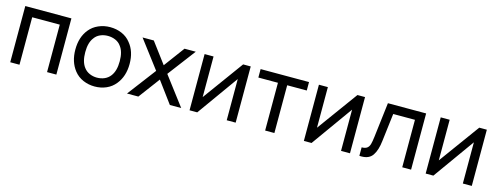

<svg xmlns="http://www.w3.org/2000/svg" viewBox="-20 -1209 4805 1856"><g transform="rotate(15 2382.5 -281.0)"><path d="M534.5 0H441.5V-475H165.5V0H73V-562.5H534.5Z M714 -77Q649 -159 649 -282.5Q649 -406.5 714 -486.5Q749.5 -530.5 803.5 -554Q858 -578 920 -578Q983 -578 1037 -554.8Q1091 -531.5 1126 -486.5Q1192 -407.5 1192 -282.5Q1192 -158.5 1126 -77Q1090 -31.5 1036.5 -8Q983 15.5 920 15.5Q858.5 15.5 804.2 -8Q750 -31.5 714 -77ZM1052.5 -430Q1031.5 -460 996 -475.2Q960.5 -490.5 920 -490.5Q879.5 -490.5 844.5 -475.2Q809.5 -460 788.5 -430Q748 -379 748 -282.5Q748 -186.5 788.5 -133.5Q811 -103.5 845.8 -88.2Q880.5 -73 920 -73Q960.5 -73 995.2 -88.2Q1030 -103.5 1052.5 -133.5Q1093 -186.5 1093 -282.5Q1093 -379 1052.5 -430Z M1568.5 -284.5 1784 0H1670.5L1513.5 -212.5L1355 0H1241.5L1457 -284.5L1246.5 -562.5H1359L1513.5 -356L1666.5 -562.5H1779Z M2329 0H2239.5V-412.5L1944.5 0H1867.5V-562.5H1957V-156L2253 -562.5H2329Z M2912.5 -478H2716.5V0H2624V-478H2428V-562.5H2912.5Z M3473 0H3383.5V-412.5L3088.5 0H3011.5V-562.5H3101V-156L3397 -562.5H3473Z M4084.5 -562.5V0H3996V-475H3778.5L3745 -198Q3734.5 -102 3699.5 -50.5Q3665 1 3588.5 1Q3581.5 1 3576 0.8Q3570.5 0.5 3567 0V-84.5Q3603 -84.5 3621.5 -99Q3639.5 -113 3647 -140Q3654.5 -166 3660.5 -216.5L3702 -562.5Z M4692 0H4602.5V-412.5L4307.5 0H4230.5V-562.5H4320V-156L4616 -562.5H4692Z"/></g></svg>

Font: Russisch Sans Medium
Style: Regular
Weight: 500
Width: 4
Designer: Michael Sharanda (font) & Cristiano Sobral (main changes)
Foundry: Michael Sharanda
Version: Version 2.00;September 8, 2020;FontCreator 13.0.0.2681 64-bi